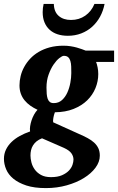

<svg xmlns="http://www.w3.org/2000/svg" viewBox="-51 -734 604 983"><path d="M325.2 83Q325.2 65.9 314.5 50.8Q303.7 35.6 275.9 22.9L164.1 -25.9Q147.5 -19.5 136.2 -10.3Q125 -1 117.9 10.5Q110.8 22 107.9 35.2Q105 48.3 105 62Q105 78.1 109.9 97.4Q114.7 116.7 126.7 133.5Q138.7 150.4 158.9 161.6Q179.2 172.9 210 172.9Q244.1 172.9 266.4 163.1Q288.6 153.3 301.8 139.4Q314.9 125.5 320.1 110.1Q325.2 94.7 325.2 83ZM314 -359.9Q314 -377.4 313.5 -393.6Q313 -409.7 309.3 -421.9Q305.7 -434.1 297.9 -441.2Q290 -448.2 275.9 -448.2Q267.6 -448.2 252.7 -436.5Q237.8 -424.8 223.1 -403.3Q208.5 -381.8 197.8 -351.8Q187 -321.8 187 -285.2Q187 -267.6 188.2 -253.2Q189.5 -238.8 193.1 -228.3Q196.8 -217.8 204.1 -211.9Q211.4 -206.1 224.1 -206.1Q249 -206.1 266.1 -221.4Q283.2 -236.8 293.7 -260Q304.2 -283.2 309.1 -310.1Q314 -336.9 314 -359.9ZM440.9 -417Q445.3 -405.8 448.7 -389.4Q452.1 -373 452.1 -355Q452.1 -317.9 437.7 -282.7Q423.3 -247.6 395.3 -220.2Q367.2 -192.9 325.7 -176.3Q284.2 -159.7 230 -159.2Q224.6 -145 222.2 -130.6Q219.7 -116.2 221.2 -107.9L354 -47.9Q377.9 -37.6 397.5 -27.1Q417 -16.6 430.9 -3.9Q444.8 8.8 452.4 24.9Q460 41 460 63Q460 94.7 438 124.5Q416 154.3 378.4 177.5Q340.8 200.7 290.8 214.8Q240.7 229 184.1 229Q124.5 229 83.7 215.6Q43 202.1 17.3 180.9Q-8.3 159.7 -19.5 132.8Q-30.8 106 -30.8 79.1Q-30.8 53.7 -20.5 32.2Q-10.3 10.7 7.8 -6.8Q25.9 -24.4 50.3 -37.8Q74.7 -51.3 103 -61Q101.1 -72.8 103.3 -87.6Q105.5 -102.5 110.6 -117.9Q115.7 -133.3 123.5 -147.5Q131.3 -161.6 141.1 -171.9Q121.1 -181.2 104.2 -193.1Q87.4 -205.1 75 -220.2Q62.5 -235.4 55.7 -254.4Q48.8 -273.4 48.8 -296.9Q48.8 -320.3 54.7 -344.5Q60.5 -368.7 72.8 -391.1Q85 -413.6 103.3 -433.3Q121.6 -453.1 146.7 -468Q171.9 -482.9 203.6 -491.5Q235.4 -500 273.9 -500Q293 -500 310.3 -497.3Q327.6 -494.6 342.3 -490.5Q356.9 -486.3 368.4 -482.2Q379.9 -478 387.2 -475.1H533.2V-417ZM484.4 -713.9Q477.5 -678.2 461.2 -648.4Q444.8 -618.7 420.7 -596.9Q396.5 -575.2 365 -563Q333.5 -550.8 296.4 -550.8Q267.1 -550.8 243.4 -558.6Q219.7 -566.4 202.9 -581.8Q186 -597.2 176.8 -619.6Q167.5 -642.1 167.5 -671.9Q167.5 -682.6 168.7 -693.1Q169.9 -703.6 172.4 -713.9H224.6Q225.6 -673.3 249.5 -652.6Q273.4 -631.8 312.5 -631.8Q354 -631.8 385.5 -653.8Q417 -675.8 432.6 -713.9Z"/></svg>

Font: Charis SIL APac
Style: Bold Italic
Weight: 700
Italic angle: -11°
Foundry: SIL International
Version: Version 5.000